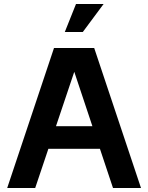

<svg xmlns="http://www.w3.org/2000/svg" viewBox="-20 -940 741 960"><path d="M250 -700H451L685 0H545L319 -678H384L156 0H16ZM164 -309H537V-196H164ZM360 -920H498L394 -780H304Z"/></svg>

Font: Uncut Sans Variable
Style: Regular
Weight: 400
Designer: Kasper Nordkvist
Foundry: UNCUT.wtf
Version: Version 1.303;Glyphs 3.1.2 (3151)